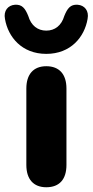

<svg xmlns="http://www.w3.org/2000/svg" viewBox="-61 -780 391 809"><path d="M134 9C190 9 219 -25 219 -85V-407C219 -467 189 -501 134 -501C80 -501 50 -467 50 -407V-85C50 -25 80 9 134 9ZM134 -553C237 -553 295 -624 308 -700C315 -735 295 -758 266 -760C236 -762 223 -745 210 -713C198 -672 170 -651 134 -651C98 -651 70 -672 58 -713C45 -745 32 -762 2 -760C-27 -758 -47 -735 -40 -700C-27 -624 31 -553 134 -553Z"/></svg>

Font: SN Pro Heavy
Style: Regular
Weight: 800
Designer: Tobias Whetton
Foundry: Supernotes
Version: Version 1.001;Glyphs 3.2 (3249)